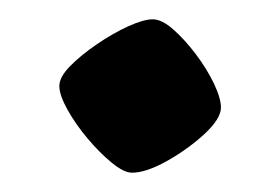

<svg xmlns="http://www.w3.org/2000/svg" viewBox="-20 -369 290 199"><path d="M116.8 -190Q108.5 -190 96 -200.2Q83.5 -210.4 71 -225.2Q58.5 -240 50 -255.2Q41.5 -270.5 41.5 -279.8Q41.5 -289.2 52.8 -300.6Q64 -312 80.5 -323.2Q97 -334.5 113 -341.8Q129 -349 138.3 -349Q147.7 -349 159.6 -338.5Q171.5 -328 183 -312.8Q194.5 -297.5 201.8 -282.3Q209 -267 209 -257.6Q209 -246 192 -230.2Q175 -214.5 153.2 -202.2Q131.4 -190 116.8 -190Z"/></svg>

Font: Texturina Medium
Style: Regular
Weight: 500
Designer: Guillermo Torres Carreño
Foundry: Omnibus-Type
Version: Version 1.003